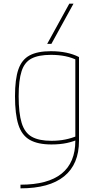

<svg xmlns="http://www.w3.org/2000/svg" viewBox="-20 -810 540 1050"><path d="M359 -790H382L261 -570H238ZM92 200Q242 200 317 139.5Q392 79 392 -40V-498L403 -480Q374 -495 338 -502.5Q302 -510 258 -510Q191 -510 152.5 -490Q114 -470 98 -420.5Q82 -371 82 -284Q82 -191 98.5 -137.5Q115 -84 154 -62Q193 -40 261 -40Q302 -40 336.5 -47Q371 -54 402 -67L410 -49Q382 -36 345.5 -28Q309 -20 261 -20Q187 -20 143 -45Q99 -70 80.5 -128Q62 -186 62 -284Q62 -377 80.5 -430.5Q99 -484 142 -507Q185 -530 258 -530Q350 -530 412 -498V-40Q412 88 331 154Q250 220 92 220Z"/></svg>

Font: M PLUS 1 Code Thin
Style: Regular
Weight: 250
Designer: Coji Morishita
Foundry: UNDERFOREST DESIGN
Version: Version 1.002